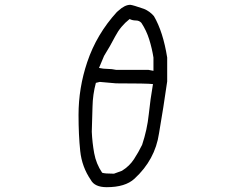

<svg xmlns="http://www.w3.org/2000/svg" viewBox="-20 -731 1040 797"><path d="M617 -437V-492Q611 -530 599.5 -567Q588 -604 567 -636Q558 -646 544 -646Q530 -646 518 -652Q480 -622 458.5 -580.5Q437 -539 412 -499L391 -449Q409 -445 426.5 -445Q444 -445 462 -441H596ZM453 -10 486 -22Q517 -41 536 -70Q555 -99 570 -130Q591 -193 597.5 -256Q604 -319 615 -382Q590 -385 462 -385L394 -391L378 -387Q365 -339 364 -287.5Q363 -236 361 -184Q363 -139 371 -95Q379 -51 404 -14Q414 -10 453 -10ZM423 46Q373 46 357 16Q320 -38 313 -104Q306 -170 306 -254Q306 -366 342 -473Q381 -589 465 -681L472 -687Q498 -711 521 -711Q532 -710 578 -694Q602 -684 619 -664Q657 -599 674 -492V-393Q659 -287 640 -177Q624 -68 538 11Q500 46 423 46Z"/></svg>

Font: Yozai
Style: Regular
Weight: 400
Designer: LXGW / Y.OzVox
Foundry: LXGW / Y.OzVox
Version: Version 0.861;October 22, 2024